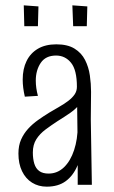

<svg xmlns="http://www.w3.org/2000/svg" viewBox="-20 -692 427 719"><path d="M271 0V-125L268 -367Q268 -430 246 -457Q224 -484 190 -484Q151 -484 132.5 -456.5Q114 -429 114 -390Q114 -376 116 -362Q118 -348 122 -333L73 -330Q69 -347 67 -363Q65 -379 65 -394Q65 -434 79.5 -463.5Q94 -493 122 -509.5Q150 -526 191 -526Q233 -526 259 -510Q285 -494 298.5 -467.5Q312 -441 316.5 -409.5Q321 -378 321 -348L320 -245L324 0ZM155 7Q124 7 100 -8Q76 -23 62.5 -51Q49 -79 49 -117Q49 -147 59 -169.5Q69 -192 85.5 -210Q102 -228 122.5 -242.5Q143 -257 164 -270Q184 -282 202.5 -292.5Q221 -303 236 -314.5Q251 -326 259.5 -338.5Q268 -351 268 -367L298 -358Q298 -329 282.5 -307.5Q267 -286 244 -270Q221 -254 195 -238Q172 -223 150.5 -207Q129 -191 116 -170.5Q103 -150 103 -121Q103 -97 108.5 -79Q114 -61 127 -51.5Q140 -42 162 -42Q195 -42 219.5 -65.5Q244 -89 257.5 -130Q271 -171 271 -221L300 -276Q300 -213 293 -161Q286 -109 270 -71.5Q254 -34 226 -13.5Q198 7 155 7ZM305 -594H254L251 -672L307 -668ZM122 -594H71L69 -672L124 -668Z"/></svg>

Font: Truculenta Light
Style: Regular
Weight: 300
Version: Version 1.002